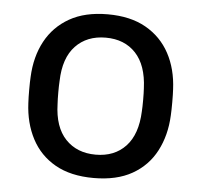

<svg xmlns="http://www.w3.org/2000/svg" viewBox="-44 -576 662 631"><g transform="rotate(5 287.0 -260.0)"><path d="M287 10Q211 10 160 -19Q109 -48 82 -99.5Q55 -151 52 -217Q51 -234 51 -260.5Q51 -287 52 -303Q55 -370 82.5 -421Q110 -472 161 -501Q212 -530 287 -530Q362 -530 413 -501Q464 -472 491.5 -421Q519 -370 522 -303Q523 -287 523 -260.5Q523 -234 522 -217Q519 -151 492 -99.5Q465 -48 414 -19Q363 10 287 10ZM287 -67Q349 -67 386 -106.5Q423 -146 426 -222Q427 -237 427 -260Q427 -283 426 -298Q423 -374 386 -413.5Q349 -453 287 -453Q225 -453 187.5 -413.5Q150 -374 148 -298Q147 -283 147 -260Q147 -237 148 -222Q150 -146 187.5 -106.5Q225 -67 287 -67Z"/></g></svg>

Font: RubikRegular
Style: Regular
Weight: 400
Designer: Hubert and Fischer
Foundry: Hubert and Fischer
Version: Version 2.300;gftools[0.9.30]